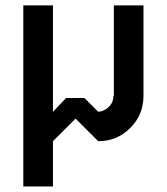

<svg xmlns="http://www.w3.org/2000/svg" viewBox="-20 -520 614 707"><path d="M341.7 -108.3Q363.3 -110 380.4 -126.2Q397.5 -142.5 397.5 -166.7H399.2V-500H508.3V-166.7Q508.3 -97.5 459.6 -48.8Q410.8 0 341.7 0L258.3 -83.3L175 0V166.7H65.8V-500H175V-108.3L223.3 -159.2H290.8Z"/></svg>

Font: 0xA000
Style: Bold
Weight: 700
Version: Version 0.1